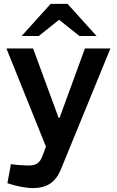

<svg xmlns="http://www.w3.org/2000/svg" viewBox="-20 -757 600 986"><path d="M148 209Q131 209 107.5 205.5Q84 202 56 195L18 184L36 86L70 90Q87 91 102.5 92Q118 93 129 93Q155 93 171 82.5Q187 72 196 49L216 -4L13 -508H150L281 -152H286L416 -508H547L293 112Q272 164 236.5 186.5Q201 209 148 209ZM388 -572 264 -671 240 -737H327L476 -572ZM91 -572 240 -737H327L303 -671L179 -572Z"/></svg>

Font: REM Medium
Style: Regular
Weight: 500
Designer: Octavio Pardo
Foundry: Ashler Design
Version: Version 1.005;gftools[0.9.28]